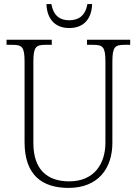

<svg xmlns="http://www.w3.org/2000/svg" viewBox="-20 -908 670 938"><path d="M318 -771C391 -771 428 -818 430 -888H407C397 -831 364 -809 318 -809C272 -809 241 -832 231 -888H207C209 -818 247 -771 318 -771ZM315 10C459 10 529 -85 529 -210V-605C529 -679 541 -689 589 -689H616V-714H405V-689H435C483 -689 495 -679 495 -606V-211C495 -110 442 -22 318 -22C211 -22 143 -79 143 -210V-605C143 -679 155 -689 203 -689H233V-714H12V-689H40C88 -689 100 -679 100 -607V-214C100 -53 185 10 315 10Z"/></svg>

Font: Noto Serif Devanagari SemiCondensed ExtraLight
Style: Regular
Weight: 200
Width: 4
Designer: Universal Thirst, Indian Type Foundry and the Monotype Design Team
Foundry: Monotype Imaging Inc.
Version: Version 2.004